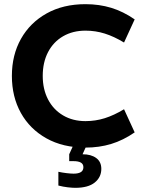

<svg xmlns="http://www.w3.org/2000/svg" viewBox="-20 -698 698 921"><path d="M37 0ZM390 10Q282 10 202.5 -34.5Q123 -79 80 -156.5Q37 -234 37 -334Q37 -434 80.5 -511.5Q124 -589 203.5 -633.5Q283 -678 390 -678Q456 -678 513.5 -660.5Q571 -643 626 -605L575 -494Q527 -523 482.5 -537Q438 -551 390 -551Q329 -551 282.5 -524Q236 -497 210.5 -448Q185 -399 185 -334Q185 -270 210.5 -221Q236 -172 282.5 -144.5Q329 -117 390 -117Q438 -117 482.5 -131Q527 -145 575 -174L626 -63Q571 -25 513.5 -7.5Q456 10 390 10ZM341 203Q327 203 305 200.5Q283 198 260 192V126Q278 130 299 132.5Q320 135 333 135Q356 135 368 127.5Q380 120 380 104Q380 89 368 82Q356 75 333 75H312V42L336 -11H400L376 42Q417 42 441.5 60Q466 78 466 112Q466 152 434.5 177.5Q403 203 341 203Z"/></svg>

Font: Gantari
Style: Bold
Weight: 700
Designer: Anugrah Pasau
Foundry: Lafontype
Version: Version 1.000; ttfautohint (v1.6)